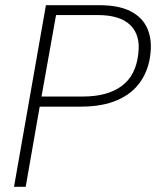

<svg xmlns="http://www.w3.org/2000/svg" viewBox="-20 -720 602 740"><path d="M34 0 157 -700H361Q439 -700 484.5 -676Q530 -652 548 -610Q566 -568 560 -515Q554 -453 522 -406Q490 -359 432 -334Q374 -309 292 -309H133L79 0ZM140 -348H300Q394 -348 449 -388.5Q504 -429 513 -513Q522 -584 482.5 -623Q443 -662 356 -662H196Z"/></svg>

Font: DM Sans 16pt ExtraLight
Style: Italic
Weight: 250
Italic angle: -10°
Version: Version 4.004;gftools[0.9.30]